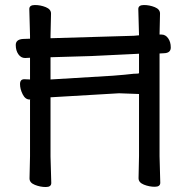

<svg xmlns="http://www.w3.org/2000/svg" viewBox="-20 -731 740 768"><path d="M618.2 -517.1V-106L621.1 0Q621.1 16.1 599.1 16.1Q577.1 16.1 555.7 7.6Q534.2 -1 534.2 -18.1L536.1 -106.9V-355L456.1 -357.9L182.1 -341.8V-105L185.1 1Q185.1 17.1 163.1 17.1Q141.1 17.1 119.6 8.5Q98.1 0 98.1 -17.1L100.1 -106V-332Q104 -333 99.1 -333H98.1Q81.1 -333 70.6 -354Q60.1 -375 60.1 -394.5Q60.1 -414.1 77.1 -414.1H78.1L100.1 -413.1V-500L81.1 -499H80.1Q64 -499 53.5 -513.9Q43 -528.8 43 -551Q43 -573.2 71.8 -575.2L100.1 -576.2V-588.9L97.2 -694.8Q97.2 -710.9 119.6 -710.9Q142.1 -710.9 163.1 -702.4Q184.1 -693.8 184.1 -676.8L182.1 -587.9V-578.1L515.1 -587.9Q523.9 -588.9 536.1 -589.8L533.2 -694.8Q533.2 -710.9 555.7 -710.9Q578.1 -710.9 599.1 -702.4Q620.1 -693.8 620.1 -676.8L618.2 -592.8H626Q642.1 -592.8 652.6 -577.9Q663.1 -563 663.1 -541Q663.1 -519 636.2 -518.1ZM182.1 -413.1 432.1 -428.2Q454.1 -430.2 478 -432.1Q502 -434.1 515.1 -436H518.1Q537.1 -436 536.1 -439V-516.1L517.1 -515.1L345.2 -506.8L181.2 -502H182.1Z"/></svg>

Font: LXGW WenKai Screen
Style: Regular
Weight: 400
Designer: LXGW / Fontworks Inc.
Foundry: LXGW / Fontworks Inc.
Version: Version 1.510;January 18,2025